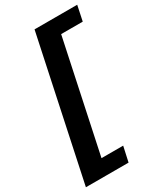

<svg xmlns="http://www.w3.org/2000/svg" viewBox="-257 -796 938 1103"><g transform="rotate(-30 211.5 -244.5)"><path d="M-29 222 169 -711H309L111 222ZM-5 222 10 122H276L254 222ZM168 -611 183 -711H452L431 -611Z"/></g></svg>

Font: Ysabeau Infant Black
Style: Italic
Weight: 900
Italic angle: -12°
Designer: Christian Thalmann (Catharsis Fonts)
Version: Version 2.001;gftools[0.9.30]; featfreeze: ss01,ss02,lnum